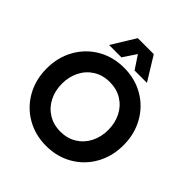

<svg xmlns="http://www.w3.org/2000/svg" viewBox="-241 -1077 1254 1254"><g transform="rotate(45 385.5 -450.0)"><path d="M740.5 -350Q740.5 -247 694.3 -164.8Q648.2 -82.6 567.3 -35.8Q486.4 10.9 385.6 10.9Q284.7 10.9 203.8 -35.8Q122.9 -82.6 76.8 -164.8Q30.6 -247 30.6 -350Q30.6 -453 76.8 -535.2Q122.9 -617.4 203.8 -664.2Q284.7 -710.9 385.6 -710.9Q486.4 -710.9 567.3 -664.2Q648.2 -617.4 694.3 -535.2Q740.5 -453 740.5 -350ZM385.6 -121.1Q449.5 -121.1 498.1 -151.3Q546.7 -181.5 573.1 -233.6Q599.6 -285.8 599.6 -350Q599.6 -414.2 573.1 -466.5Q546.7 -518.8 498.1 -548.8Q449.5 -578.9 385.6 -578.9Q321.6 -578.9 273.1 -548.8Q224.5 -518.8 198 -466.5Q171.5 -414.2 171.5 -350Q171.5 -285.8 198 -233.6Q224.5 -181.5 273.1 -151.3Q321.6 -121.1 385.6 -121.1ZM434.1 -910.6 324.9 -746.3H210.8L311.8 -910.6ZM560.3 -746.3H446.2L337 -910.6H459.3Z"/></g></svg>

Font: TASA Explorer VF
Style: Regular
Weight: 400
Designer: Weizhong Zhang
Foundry: Local Remote
Version: Version 1.000;Glyphs 3.2 (3192)